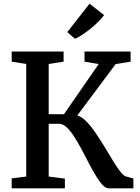

<svg xmlns="http://www.w3.org/2000/svg" viewBox="-20 -1023 760 1043"><path d="M43.5 0V-54L122.5 -64V-675.5L43.5 -688V-743H325.5V-688L244.5 -675.5V-402.5H327.5L516 -675L439 -688V-743H689.5V-688L608.5 -675L400 -396Q421 -389 439.8 -372.2Q458.5 -355.5 476.2 -332.8Q494 -310 510.5 -284Q534 -249 556.2 -211.8Q578.5 -174.5 598.2 -142.5Q618 -110.5 634.8 -89.2Q651.5 -68 664.5 -64.5L704.5 -53.5V0H570Q554.5 0 537 -18.5Q519.5 -37 501 -67.8Q482.5 -98.5 463.2 -135.5Q444 -172.5 424.5 -209Q405 -246.5 384.2 -278.8Q363.5 -311 342.8 -330.8Q322 -350.5 302 -350.5H244.5V-64L332.5 -52.5V0ZM387.5 -812.5 345.5 -848.5 466.5 -1003 545.5 -941Q531.5 -922.5 512.2 -903.2Q493 -884 471.2 -866.5Q449.5 -849 428 -835Q406.5 -821 388.5 -812.5Z"/></svg>

Font: Merriweather 20pt SemiBold
Style: Regular
Weight: 600
Version: Version 2.100